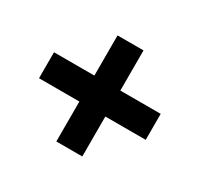

<svg xmlns="http://www.w3.org/2000/svg" viewBox="-111 -734 793 762"><g transform="rotate(30 286.0 -353.0)"><path d="M226 -293H41V-412H226V-596H345V-412H530V-293H345V-110H226Z"/></g></svg>

Font: Noto Sans Sinhala ExtraBold
Style: Regular
Weight: 800
Designer: Jelle Bosma - Monotype Design Team
Foundry: Monotype Imaging Inc.
Version: Version 2.006; ttfautohint (v1.8.4.7-5d5b)